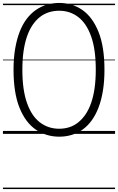

<svg xmlns="http://www.w3.org/2000/svg" viewBox="-20 -910 802 1305"><path d="M383 19Q294 19 223.5 -29Q153 -77 112.5 -178Q72 -279 72 -436Q72 -515 83 -579Q94 -643 113.5 -693.5Q133 -744 161 -781Q189 -818 223.5 -842Q258 -866 298.5 -878Q339 -890 383 -890Q471 -890 540 -842Q609 -794 649.5 -693.5Q690 -593 690 -436Q690 -357 679.5 -293Q669 -229 649.5 -178.5Q630 -128 602.5 -90.5Q575 -53 541 -29Q507 -5 467 7Q427 19 383 19ZM382 -35Q419 -35 451.5 -45.5Q484 -56 511.5 -78Q539 -100 561.5 -133Q584 -166 599.5 -210.5Q615 -255 623 -311.5Q631 -368 631 -436Q631 -574 599.5 -662.5Q568 -751 512 -794Q456 -837 382 -837Q345 -837 312 -826.5Q279 -816 251.5 -794.5Q224 -773 201.5 -740Q179 -707 163.5 -662Q148 -617 140 -561Q132 -505 132 -436Q132 -299 163.5 -210Q195 -121 251.5 -78Q308 -35 382 -35ZM0 365H762V375H0ZM0 -20H762V0H0ZM0 -505H762V-500H0ZM0 -885H762V-875H0Z"/></svg>

Font: Playwrite GB S Guides
Style: Regular
Weight: 400
Designer: Veronika Burian, José Scaglione
Foundry: TypeTogether
Version: Version 1.003